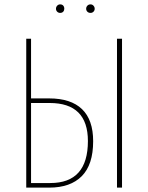

<svg xmlns="http://www.w3.org/2000/svg" viewBox="-20 -858 677 878"><path d="M406 -212Q406 -105 354 -52.5Q302 0 205 0H100V-681H122V-408H205Q304 -408 355 -359Q406 -310 406 -212ZM515 -681H538V0H515ZM382 -213Q382 -387 207 -387H122V-21H210Q382 -21 382 -213ZM274 -818Q274 -810 269 -804.5Q264 -799 255 -799Q247 -799 241.5 -804.5Q236 -810 236 -818Q236 -826 241.5 -832Q247 -838 255 -838Q264 -838 269 -832.5Q274 -827 274 -818ZM413 -818Q413 -810 407.5 -804.5Q402 -799 394 -799Q385 -799 379.5 -804.5Q374 -810 374 -818Q374 -826 379.5 -832Q385 -838 394 -838Q402 -838 407.5 -832Q413 -826 413 -818Z"/></svg>

Font: Fira Sans Extra Condensed Thin
Style: Regular
Weight: 250
Width: 1
Designer: Carrois Corporate & Edenspiekermann AG
Foundry: Carrois Corporate GbR & Edenspiekermann AG
Version: Version 4.203